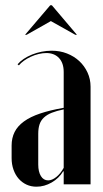

<svg xmlns="http://www.w3.org/2000/svg" viewBox="-20 -695 389 724"><path d="M23.8 -98.5Q23.8 -75.2 30.9 -55.2Q38 -35.2 50.5 -21Q63 -6.8 80 1.1Q97 9 117.5 9Q147.2 9 174.9 -6.9Q202.5 -22.8 218.2 -49H220.2V-27.5V0H321.5V-368Q321.5 -396.8 310 -421.6Q298.5 -446.5 278.8 -464.8Q259 -483 232.5 -493.4Q206 -503.8 174.5 -503.8Q156 -503.8 136.9 -500Q117.8 -496.2 100.5 -489.2Q83.2 -482.2 69.2 -472.8Q55.2 -463.2 46.2 -452.5L51.2 -448.5Q58.5 -457.5 70.2 -466Q82 -474.5 96.4 -481.1Q110.8 -487.8 126 -491.4Q141.2 -495 154.5 -495Q185 -495 202.6 -476.1Q220.2 -457.2 220.2 -423.5V-288.5Q168.5 -279.5 131.4 -267Q94.2 -254.5 70.2 -237Q46.2 -219.5 35 -197Q23.8 -174.5 23.8 -146.2ZM161.5 -14.8Q144.2 -14.8 134.2 -31.1Q124.2 -47.5 124.2 -74.5V-190.5Q124.2 -211.2 129.2 -226.2Q134.2 -241.2 145.9 -252Q157.5 -262.8 175.8 -270Q194 -277.2 220.2 -282.5V-62.2Q208.2 -40.2 192.2 -27.5Q176.2 -14.8 161.5 -14.8ZM74.5 -563.8H80.5L171.8 -615.5L264 -563.8H270L175.5 -675.2H169.5Z"/></svg>

Font: Moniqa Black
Style: Regular
Weight: 900
Designer: Rajesh Rajput
Foundry: Rajesh Rajput
Version: Version 1.000